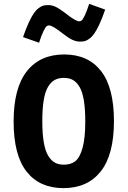

<svg xmlns="http://www.w3.org/2000/svg" viewBox="-20 -949 654 984"><path d="M519 -899.9Q503.9 -855.5 489.3 -824.2Q474.6 -793 462.6 -776.1Q450.7 -759.3 437 -749.8Q423.3 -740.2 413.6 -738Q403.8 -735.8 390.1 -735.8Q370.6 -735.8 351.1 -744.9Q331.5 -753.9 301.8 -776.9Q249.5 -818.8 231 -818.8Q224.1 -818.8 218.5 -814.2Q212.9 -809.6 202.6 -788.8Q192.4 -768.1 180.2 -730L98.1 -758.8Q113.3 -803.2 127.9 -834.5Q142.6 -865.7 154.5 -882.6Q166.5 -899.4 180.2 -908.9Q193.8 -918.5 203.6 -920.7Q213.4 -922.9 227.1 -922.9Q246.6 -922.9 265.6 -913.8Q284.7 -904.8 314.9 -881.8Q367.2 -839.8 386.2 -839.8Q393.1 -839.8 398.9 -844.7Q404.8 -849.6 414.8 -870.4Q424.8 -891.1 437 -929.2ZM564 -328.1Q564 -156.2 496.3 -70.6Q428.7 15.1 305.2 15.1Q183.1 15.1 116.5 -69.3Q49.8 -153.8 49.8 -326.2Q49.8 -498 117.7 -584Q185.5 -669.9 309.1 -669.9Q431.2 -669.9 497.6 -585.2Q564 -500.5 564 -328.1ZM307.1 -105Q343.8 -105 366.7 -123.5Q389.6 -142.1 403.3 -191.9Q417 -241.7 417 -326.2Q417 -390.6 409.7 -434.8Q402.3 -479 387.5 -503.9Q372.6 -528.8 353.3 -539.3Q334 -549.8 307.1 -549.8Q280.3 -549.8 260.7 -539.3Q241.2 -528.8 226.3 -504.2Q211.4 -479.5 204.1 -435.8Q196.8 -392.1 196.8 -328.1Q196.8 -264.2 204.3 -220Q211.9 -175.8 226.8 -151.1Q241.7 -126.5 261 -115.7Q280.3 -105 307.1 -105Z"/></svg>

Font: IntelOne Mono Bold
Style: Regular
Weight: 700
Designer: Fred Shallcrass
Foundry: Frere-Jones Type LLC
Version: Version 1.200;hotconv 1.1.0;makeotfexe 2.6.0;FJTRelease1.2